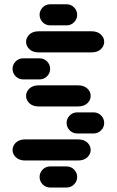

<svg xmlns="http://www.w3.org/2000/svg" viewBox="-20 -881 540 888"><path d="M212.9 -13.7H287.1Q308.6 -13.7 322.8 -28.3Q336.9 -43 336.9 -62.5Q336.9 -82 322.8 -96.7Q308.6 -111.3 287.1 -111.3H212.9Q191.4 -111.3 177.2 -96.7Q163.1 -82 163.1 -62.5Q163.1 -43 177.2 -28.3Q191.4 -13.7 212.9 -13.7ZM96.7 -138.7H340.8Q368.2 -138.7 383.8 -153.3Q399.4 -168 399.4 -187.5Q399.4 -207 383.8 -221.7Q368.2 -236.3 340.8 -236.3H96.7Q69.3 -236.3 53.7 -221.7Q38.1 -207 38.1 -187.5Q38.1 -168 53.7 -153.3Q69.3 -138.7 96.7 -138.7ZM337.9 -263.7H412.1Q433.6 -263.7 447.8 -278.3Q461.9 -293 461.9 -312.5Q461.9 -332 447.8 -346.7Q433.6 -361.3 412.1 -361.3H337.9Q316.4 -361.3 302.2 -346.7Q288.1 -332 288.1 -312.5Q288.1 -293 302.2 -278.3Q316.4 -263.7 337.9 -263.7ZM159.2 -388.7H340.8Q368.2 -388.7 383.8 -403.3Q399.4 -418 399.4 -437.5Q399.4 -457 383.8 -471.7Q368.2 -486.3 340.8 -486.3H159.2Q131.8 -486.3 116.2 -471.7Q100.6 -457 100.6 -437.5Q100.6 -418 116.2 -403.3Q131.8 -388.7 159.2 -388.7ZM87.9 -513.7H162.1Q183.6 -513.7 197.8 -528.3Q211.9 -543 211.9 -562.5Q211.9 -582 197.8 -596.7Q183.6 -611.3 162.1 -611.3H87.9Q66.4 -611.3 52.2 -596.7Q38.1 -582 38.1 -562.5Q38.1 -543 52.2 -528.3Q66.4 -513.7 87.9 -513.7ZM159.2 -638.7H403.3Q430.7 -638.7 446.3 -653.3Q461.9 -668 461.9 -687.5Q461.9 -707 446.3 -721.7Q430.7 -736.3 403.3 -736.3H159.2Q131.8 -736.3 116.2 -721.7Q100.6 -707 100.6 -687.5Q100.6 -668 116.2 -653.3Q131.8 -638.7 159.2 -638.7ZM212.9 -763.7H287.1Q308.6 -763.7 322.8 -778.3Q336.9 -793 336.9 -812.5Q336.9 -832 322.8 -846.7Q308.6 -861.3 287.1 -861.3H212.9Q191.4 -861.3 177.2 -846.7Q163.1 -832 163.1 -812.5Q163.1 -793 177.2 -778.3Q191.4 -763.7 212.9 -763.7Z"/></svg>

Font: Workbench
Style: Regular
Weight: 400
Designer: Jens Kutilek
Foundry: Jens Kutilek
Version: Version 2.001